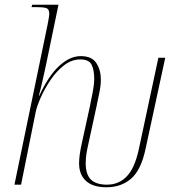

<svg xmlns="http://www.w3.org/2000/svg" viewBox="-20 -780 752 811"><path d="M430 11Q372 11 343 -16Q314 -43 314 -90Q314 -124 326 -177L360 -332Q362 -345 366.5 -365.5Q371 -386 374.5 -408Q378 -430 378 -446Q378 -486 366.5 -507.5Q355 -529 319 -529Q283 -529 251 -504.5Q219 -480 194 -443Q169 -406 152.5 -369Q136 -332 131 -308L69 0H41L181 -676Q184 -692 186 -703.5Q188 -715 188 -722Q188 -742 175 -746Q162 -750 131 -750H113L116 -760H227L175 -509Q172 -495 166.5 -470Q161 -445 155 -419Q149 -393 144 -376H146Q185 -460 230 -501.5Q275 -543 321 -543Q368 -543 387 -513.5Q406 -484 406 -444Q406 -418 399.5 -387.5Q393 -357 388 -332L355 -180Q349 -154 345.5 -133Q342 -112 342 -91Q342 -43 364 -21.5Q386 0 432 0Q482 0 515.5 -35Q549 -70 566 -148L649 -536H678L595 -152Q576 -62 534 -25.5Q492 11 430 11Z"/></svg>

Font: Noto Serif Display SemiCondensed Thin
Style: Italic
Weight: 100
Width: 4
Italic angle: -12°
Designer: Monotype Design Team
Foundry: Monotype Imaging Inc.
Version: Version 2.009